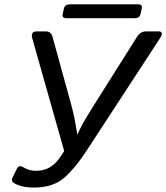

<svg xmlns="http://www.w3.org/2000/svg" viewBox="-20 -844 761 879"><path d="M284.7 -760.7Q262.7 -760.7 267.1 -780.3L272.5 -804.7Q277.3 -824.2 299.3 -824.2H611.8Q633.8 -824.2 628.9 -804.7L623.5 -780.3Q619.1 -760.7 597.2 -760.7ZM127.9 -668Q118.7 -700.2 148.4 -700.2H190.4Q213.4 -700.2 220.2 -676.3L306.2 -364.3Q314.5 -334.5 321.8 -297.1Q329.1 -259.8 333.5 -230H335.4Q352.1 -268.1 374.8 -305.4Q397.5 -342.8 416 -372.1L607.9 -676.3Q623 -700.2 648.4 -700.2H706.1Q732.9 -700.2 711.9 -668L381.3 -161.6Q323.7 -72.8 272.7 -29.1Q221.7 14.6 136.2 14.6Q75.2 14.6 43 -6.8Q29.3 -15.6 37.6 -31.7L57.6 -71.8Q66.4 -90.3 85.9 -78.6Q113.3 -62 142.6 -62Q182.1 -62 209 -78.6Q235.8 -95.2 253.4 -121.6L273.9 -152.3Z"/></svg>

Font: Istok
Style: Italic
Weight: 500
Italic angle: -13°
Designer: Andrey V. Panov
Foundry: Andrey V. Panov
Version: Version 1.0.3